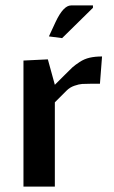

<svg xmlns="http://www.w3.org/2000/svg" viewBox="-20 -691 423 711"><path d="M324.2 -662.1 210 -549.8 161.1 -556.2 186 -609.9Q214.8 -670.9 243.2 -670.9H324.2ZM350.1 -380.9H317.9Q296.4 -380.9 284.4 -380.1Q272.5 -379.4 255.6 -373.5Q238.8 -367.7 227.1 -356L183.1 -312V0H66.9V-466.8L157.2 -471.2L183.1 -377L221.2 -415Q238.3 -432.6 248 -441.4Q257.8 -450.2 274.9 -461.4Q292 -472.7 312 -477.3Q332 -481.9 357.9 -481.9Z"/></svg>

Font: Resagokr
Style: Bold
Weight: 600
Designer: gluk
Foundry: gluk
Version: Version 0.95